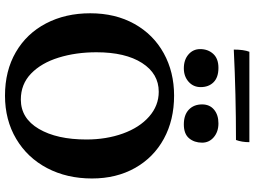

<svg xmlns="http://www.w3.org/2000/svg" viewBox="-148 -886 1043 788"><g transform="rotate(90 374.0 -492.5)"><path d="M35 -341Q35 -444 78.5 -522Q122 -600 199 -642.5Q276 -685 373 -685Q473 -685 550 -643Q627 -601 670 -524.5Q713 -448 713 -348Q713 -245 670.5 -164Q628 -83 550.5 -37Q473 9 373 9Q271 9 194.5 -35.5Q118 -80 76.5 -159.5Q35 -239 35 -341ZM553 -325Q553 -407 528.5 -475Q504 -543 459 -582.5Q414 -622 357 -622Q283 -622 239 -553.5Q195 -485 195 -366Q195 -282 217 -211Q239 -140 282.5 -98Q326 -56 389 -56Q466 -56 509.5 -130Q553 -204 553 -325ZM182 -792Q182 -824 201.5 -845.5Q221 -867 259 -867Q298 -867 318 -847Q338 -827 338 -794Q338 -764 316 -744.5Q294 -725 261 -725Q226 -725 204 -744Q182 -763 182 -792ZM409 -800Q409 -831 430.5 -849Q452 -867 487 -867Q521 -867 543.5 -848Q566 -829 566 -800Q566 -768 548 -746.5Q530 -725 491 -725Q452 -725 430.5 -745.5Q409 -766 409 -800ZM555 -939Q369 -939 184 -930Q184 -971 193 -994H564Q564 -963 555 -939Z"/></g></svg>

Font: Vollkorn SC
Style: Bold
Weight: 700
Designer: Friedrich Althausen
Foundry: Friedrich Althausen
Version: Version 4.015